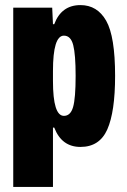

<svg xmlns="http://www.w3.org/2000/svg" viewBox="-20 -567 498 754"><path d="M32 167V-537H185L188 -472H193Q221 -547 296 -547Q362 -547 397 -485.5Q432 -424 432 -269Q432 -128 401.5 -59Q371 10 296 10Q222 10 193 -66H188V167ZM231 -112Q257 -112 267 -146.5Q277 -181 277 -269Q277 -353 267.5 -390Q258 -427 231 -427Q188 -427 188 -288V-249Q188 -112 231 -112Z"/></svg>

Font: Mona Sans Condensed ExtraBold
Style: Regular
Weight: 800
Width: 3
Designer: Deni Anggara
Foundry: GitHub
Version: Version 1.001;gftools[0.9.33]